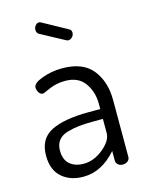

<svg xmlns="http://www.w3.org/2000/svg" viewBox="-109 -770 655 846"><g transform="rotate(-15 219.0 -347.0)"><path d="M198 -479Q292 -479 335.5 -424.5Q379 -370 379 -286V-26Q379 -15 370 -7.5Q361 0 347 0Q334 0 325.5 -7.5Q317 -15 317 -26V-70Q250 7 166 7Q106 7 68 -26.5Q30 -60 30 -125Q30 -202 89.5 -232Q149 -262 263 -262H314V-286Q314 -341 285 -381.5Q256 -422 196 -422Q156 -422 123.5 -407.5Q91 -393 89 -393Q77 -393 70 -404Q63 -415 63 -428Q63 -447 106 -463Q149 -479 198 -479ZM314 -153V-217H272Q232 -217 204.5 -214Q177 -211 150 -203Q123 -195 109 -177Q95 -159 95 -131Q95 -89 119 -68.5Q143 -48 182 -48Q229 -48 271.5 -83Q314 -118 314 -153ZM247 -594 141 -651Q128 -657 128 -673Q128 -683 135 -692Q142 -701 152 -701Q156 -701 161 -698L272 -637Q283 -632 283 -619Q283 -608 275 -599.5Q267 -591 257 -591Q252 -591 247 -594Z"/></g></svg>

Font: Dosis
Style: Book
Weight: 400
Designer: EdgarTolentino, PabloImpallari, IginoMarini
Foundry: EdgarTolentino, PabloImpallari, IginoMarini
Version: Version 1.007